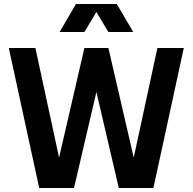

<svg xmlns="http://www.w3.org/2000/svg" viewBox="-20 -940 963 960"><path d="M24 -700H157L300 -38H249L402 -700H522L675 -38H624L767 -700H899L747 0H574L437 -587H487L350 0H176ZM360 -920H564L646 -780H522L462 -880L402 -780H278Z"/></svg>

Font: Uncut Sans Variable
Style: Regular
Weight: 400
Designer: Kasper Nordkvist
Foundry: UNCUT.wtf
Version: Version 1.303;Glyphs 3.1.2 (3151)